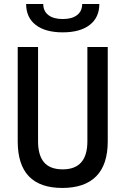

<svg xmlns="http://www.w3.org/2000/svg" viewBox="-20 -928 626 958"><path d="M291 9.8Q68.4 9.8 68.4 -222.7V-693.4H169.9V-222.7Q169.9 -153.3 199.7 -118.2Q229.5 -83 293 -83Q416 -83 416 -222.7V-693.4H517.6V-222.7Q517.6 -106.4 460 -48.3Q402.3 9.8 291 9.8ZM293 -766.6Q206.1 -766.6 158.2 -803.7Q110.4 -840.8 110.4 -908.2H195.8Q195.8 -872.6 221.4 -852.8Q247.1 -833 293 -833Q339.4 -833 364.7 -852.8Q390.1 -872.6 390.1 -908.2H475.6Q475.6 -840.8 427.7 -803.7Q379.9 -766.6 293 -766.6Z"/></svg>

Font: Cascadia Mono
Style: Regular
Weight: 400
Monospace: yes
Designer: Aaron Bell
Foundry: Saja Typeworks
Version: Version 2404.023